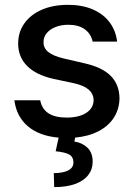

<svg xmlns="http://www.w3.org/2000/svg" viewBox="-20 -557 550 790"><path d="M260.7 -455.1Q231.4 -455.1 208 -445.6Q184.6 -436 171.6 -419.9Q158.7 -403.8 159.2 -383.8Q158.2 -359.9 178.5 -343.3Q198.7 -326.7 242.2 -316.4L326.2 -296.9Q399.4 -280.8 435.1 -245.4Q470.7 -210 471.7 -153.3Q471.2 -109.4 449.5 -74.5Q427.7 -39.6 386.7 -17.8Q345.7 3.9 289.1 9.3L286.1 25.4Q318.8 30.3 340.1 51Q361.3 71.8 361.3 108.4Q361.3 139.6 343 163.3Q324.7 187 289.1 200Q253.4 212.9 203.1 212.9L201.2 155.3Q238.8 155.3 260.5 144.3Q282.2 133.3 282.2 111.3Q282.2 89.4 265.6 79.3Q249 69.3 209 65.4L221.2 9.3Q141.6 2.4 94.7 -37.4Q47.9 -77.1 39.1 -144.5H145.5Q158.7 -73.2 253.9 -73.2Q304.7 -73.2 334.7 -92.5Q364.7 -111.8 365.2 -145.5Q364.3 -171.4 344.5 -188.5Q324.7 -205.6 283.2 -214.8L200.2 -232.4Q128.4 -248.5 91.6 -285.6Q54.7 -322.8 54.7 -377.9Q54.7 -424.8 80.3 -460.9Q106 -497.1 152.3 -517.1Q198.7 -537.1 259.8 -537.1Q317.9 -537.1 361.6 -518.3Q405.3 -499.5 430.9 -465.3Q456.5 -431.2 461.9 -385.7H361.3Q354 -418.5 328.4 -436.8Q302.7 -455.1 260.7 -455.1Z"/></svg>

Font: WEMIX Pretendard Medium
Style: Regular
Weight: 500
Designer: Base glyphs from Inter by Rasmus Andersson; Hangeul glyphs from Noto Sans CJK(Source Han Sans) by Jang Soo-young and Kan
Foundry: Kil Hyung-jin
Version: Version 1.000